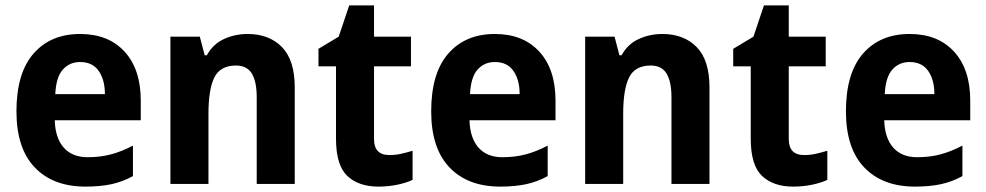

<svg xmlns="http://www.w3.org/2000/svg" viewBox="-20 -682 3656 712"><path d="M277 -556Q382 -556 442 -490.5Q502 -425 502 -309V-236H183Q185 -170 216.5 -134.5Q248 -99 305 -99Q352 -99 391.5 -109.5Q431 -120 473 -142V-29Q435 -8 393.5 1Q352 10 297 10Q177 10 109 -61Q41 -132 41 -269Q41 -411 104.5 -483.5Q168 -556 277 -556ZM277 -452Q238 -452 213 -424Q188 -396 185 -333H369Q369 -386 346 -419Q323 -452 277 -452Z M898 -556Q978 -556 1025.5 -507.5Q1073 -459 1073 -358V0H932V-321Q932 -379 914 -409Q896 -439 855 -439Q797 -439 775 -395Q753 -351 753 -260V0H612V-546H721L739 -477H747Q770 -519 811 -537.5Q852 -556 898 -556Z M1424 -107Q1446 -107 1466.5 -111.5Q1487 -116 1510 -123V-15Q1487 -4 1453.5 3Q1420 10 1383 10Q1310 10 1268 -29.5Q1226 -69 1226 -168V-436H1161V-501L1236 -546L1275 -662H1367V-546H1504V-436H1367V-166Q1367 -107 1424 -107Z M1815 -556Q1920 -556 1980 -490.5Q2040 -425 2040 -309V-236H1721Q1723 -170 1754.5 -134.5Q1786 -99 1843 -99Q1890 -99 1929.5 -109.5Q1969 -120 2011 -142V-29Q1973 -8 1931.5 1Q1890 10 1835 10Q1715 10 1647 -61Q1579 -132 1579 -269Q1579 -411 1642.5 -483.5Q1706 -556 1815 -556ZM1815 -452Q1776 -452 1751 -424Q1726 -396 1723 -333H1907Q1907 -386 1884 -419Q1861 -452 1815 -452Z M2436 -556Q2516 -556 2563.5 -507.5Q2611 -459 2611 -358V0H2470V-321Q2470 -379 2452 -409Q2434 -439 2393 -439Q2335 -439 2313 -395Q2291 -351 2291 -260V0H2150V-546H2259L2277 -477H2285Q2308 -519 2349 -537.5Q2390 -556 2436 -556Z M2962 -107Q2984 -107 3004.5 -111.5Q3025 -116 3048 -123V-15Q3025 -4 2991.5 3Q2958 10 2921 10Q2848 10 2806 -29.5Q2764 -69 2764 -168V-436H2699V-501L2774 -546L2813 -662H2905V-546H3042V-436H2905V-166Q2905 -107 2962 -107Z M3353 -556Q3458 -556 3518 -490.5Q3578 -425 3578 -309V-236H3259Q3261 -170 3292.5 -134.5Q3324 -99 3381 -99Q3428 -99 3467.5 -109.5Q3507 -120 3549 -142V-29Q3511 -8 3469.5 1Q3428 10 3373 10Q3253 10 3185 -61Q3117 -132 3117 -269Q3117 -411 3180.5 -483.5Q3244 -556 3353 -556ZM3353 -452Q3314 -452 3289 -424Q3264 -396 3261 -333H3445Q3445 -386 3422 -419Q3399 -452 3353 -452Z"/></svg>

Font: Noto Sans Gujarati UI SemiCondensed
Style: Bold
Weight: 700
Width: 4
Designer: Jelle Bosma - Monotype Design Team, Universal Thirst
Foundry: Monotype Imaging Inc.
Version: Version 2.106; ttfautohint (v1.8.4.7-5d5b)